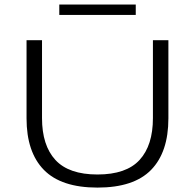

<svg xmlns="http://www.w3.org/2000/svg" viewBox="-20 -817 863 850"><path d="M411.5 13.5Q251 13.5 174.2 -65Q97.5 -143.5 97.5 -293V-639H166V-294Q166 -173.5 225.2 -109Q284.5 -44.5 411.5 -44.5Q539 -44.5 598 -109Q657 -173.5 657 -294V-639H725.5V-293Q725.5 -143.5 649 -65Q572.5 13.5 411.5 13.5ZM242.5 -751V-797H581V-751Z"/></svg>

Font: Anek Latin Expanded Light
Style: Regular
Weight: 300
Width: 7
Designer: Yesha Goshar
Foundry: Ek Type
Version: Version 1.003